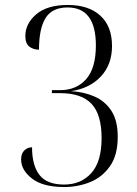

<svg xmlns="http://www.w3.org/2000/svg" viewBox="-20 -744 553 773"><path d="M239 9Q153 9 109 -25Q65 -59 65 -102Q65 -126 78 -138.5Q91 -151 109 -151Q109 -78 139 -39.5Q169 -1 238 -1Q306 -1 347.5 -47Q389 -93 389 -188Q389 -283 348.5 -326Q308 -369 222 -369H189V-381H221Q288 -381 327 -425.5Q366 -470 366 -561Q366 -714 252 -714Q190 -714 163.5 -671.5Q137 -629 137 -544Q114 -544 98 -556.5Q82 -569 82 -599Q82 -649 126 -686.5Q170 -724 253 -724Q337 -724 384 -681Q431 -638 431 -559Q431 -484 386 -436Q341 -388 266 -377Q319 -374 361.5 -355Q404 -336 429 -297Q454 -258 454 -193Q454 -119 422.5 -74.5Q391 -30 342 -10.5Q293 9 239 9Z"/></svg>

Font: Noto Serif Display SemiCondensed Light
Style: Regular
Weight: 300
Width: 4
Designer: Monotype Design Team
Foundry: Monotype Imaging Inc.
Version: Version 2.009